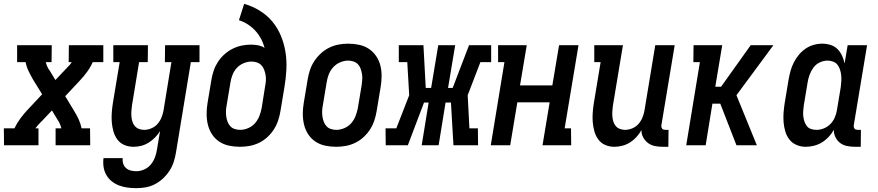

<svg xmlns="http://www.w3.org/2000/svg" viewBox="-42 -755 4562 998"><path d="M-21 0 -22 -88H33Q46 -115 64 -139.5Q82 -164 103 -186L177 -265L130 -341Q118 -362 107 -384.5Q96 -407 91 -432H47V-520H227L226 -432H196Q199 -420 204 -408.5Q209 -397 217 -387L246 -339L298 -394Q299 -395 299.5 -396Q300 -397 302 -398H303Q304 -400 304.5 -401Q305 -402 306 -403Q314 -410 320 -417Q326 -424 331 -432H315L316 -520H495V-432H440Q428 -405 410 -380.5Q392 -356 371 -334L297 -255L343 -179Q356 -158 366.5 -135.5Q377 -113 382 -88H426L427 0H247V-88H277Q274 -100 269 -111.5Q264 -123 257 -133L228 -181L176 -126Q174 -125 173.5 -124Q173 -123 172 -122H171Q170 -120 169 -119Q168 -118 167 -117Q160 -110 154 -103Q148 -96 142 -88H158V0Z M668 223Q644 223 621 220Q598 217 577 209Q556 201 539 187.5Q522 174 511 155Q500 136 496.5 113.5Q493 91 496 67H596Q594 82 598.5 96Q603 110 613.5 119Q624 128 638 131.5Q652 135 667 135Q687 135 707.5 126Q728 117 742 100Q756 83 763.5 62.5Q771 42 774 22L790 -74Q779 -56 764 -40.5Q749 -25 730.5 -13.5Q712 -2 692 3Q672 8 652 8Q626 8 604 -1.5Q582 -11 568 -30Q554 -49 547.5 -72.5Q541 -96 539 -120.5Q537 -145 539 -170.5Q541 -196 545 -221L580 -432H547V-520H727L726 -432H681L644 -207Q642 -193 641 -178.5Q640 -164 641 -150.5Q642 -137 646 -123.5Q650 -110 658.5 -100Q667 -90 680 -85Q693 -80 707 -80Q726 -80 745 -88Q764 -96 777 -111Q790 -126 797.5 -144.5Q805 -163 808 -181L849 -432H815L816 -520H995V-432H950L873 36Q869 61 861.5 85Q854 109 840 131Q826 153 806.5 171.5Q787 190 764 202Q741 214 716.5 218.5Q692 223 668 223Z M1205 8Q1176 8 1148 2Q1120 -4 1097.5 -19Q1075 -34 1060 -57Q1045 -80 1038.5 -107Q1032 -134 1032 -163Q1032 -192 1037 -221L1057 -341Q1061 -365 1069 -388.5Q1077 -412 1091 -433.5Q1105 -455 1124.5 -472.5Q1144 -490 1167 -501.5Q1190 -513 1214 -518Q1238 -523 1262 -523Q1281 -523 1299.5 -519.5Q1318 -516 1333 -506Q1327 -531 1314.5 -554Q1302 -577 1285 -595.5Q1268 -614 1246.5 -628Q1225 -642 1200 -650L1227 -735Q1270 -723 1308 -699.5Q1346 -676 1373.5 -643Q1401 -610 1418 -569Q1435 -528 1442 -483.5Q1449 -439 1446.5 -392Q1444 -345 1436 -299L1416 -179Q1412 -154 1404 -129.5Q1396 -105 1382 -83Q1368 -61 1348 -42.5Q1328 -24 1304 -12.5Q1280 -1 1255 3.5Q1230 8 1205 8ZM1206 -80Q1227 -80 1248 -89Q1269 -98 1283.5 -114.5Q1298 -131 1306 -151.5Q1314 -172 1318 -193L1336 -306Q1339 -321 1340 -336Q1341 -351 1338.5 -365Q1336 -379 1331 -392.5Q1326 -406 1316.5 -416Q1307 -426 1293.5 -430.5Q1280 -435 1265 -435Q1245 -435 1224.5 -426.5Q1204 -418 1189.5 -402.5Q1175 -387 1167 -367Q1159 -347 1156 -327L1136 -207Q1133 -192 1132.5 -177.5Q1132 -163 1134 -149Q1136 -135 1141 -122Q1146 -109 1155 -99Q1164 -89 1178 -84.5Q1192 -80 1206 -80Z M1705 8Q1676 8 1648 2Q1620 -4 1597.5 -19Q1575 -34 1560 -57Q1545 -80 1538.5 -107Q1532 -134 1532 -163Q1532 -192 1537 -221L1557 -341Q1561 -366 1569 -390.5Q1577 -415 1591.5 -437Q1606 -459 1626 -477.5Q1646 -496 1670 -507.5Q1694 -519 1718.5 -523.5Q1743 -528 1768 -528Q1797 -528 1825 -522Q1853 -516 1875.5 -501Q1898 -486 1913.5 -463Q1929 -440 1935.5 -413Q1942 -386 1941.5 -357Q1941 -328 1936 -299L1916 -179Q1912 -154 1904 -129.5Q1896 -105 1882 -83Q1868 -61 1848 -42.5Q1828 -24 1804 -12.5Q1780 -1 1755 3.5Q1730 8 1705 8ZM1706 -80Q1727 -80 1748 -89Q1769 -98 1783.5 -114.5Q1798 -131 1806 -151.5Q1814 -172 1818 -193L1838 -313Q1840 -328 1841 -342.5Q1842 -357 1839.5 -371Q1837 -385 1832.5 -398Q1828 -411 1818.5 -421Q1809 -431 1795.5 -435.5Q1782 -440 1768 -440Q1747 -440 1726 -431Q1705 -422 1690 -405.5Q1675 -389 1667 -368.5Q1659 -348 1656 -327L1636 -207Q1633 -192 1632.5 -177.5Q1632 -163 1634 -149Q1636 -135 1641 -122Q1646 -109 1655 -99Q1664 -89 1678 -84.5Q1692 -80 1706 -80Z M2078 0H1963L1962 -88H2018L2085 -260L2075 -432H2031V-520H2159L2171 -298H2199L2236 -520H2324L2287 -298H2311L2396 -520H2511V-432H2455L2389 -260L2398 -88H2442L2443 0H2315L2302 -222H2274L2238 0H2150L2186 -222H2162Z M2509 0 2580 -432H2547V-520H2696L2661 -311H2829L2864 -520H2965L2893 -88H2926L2927 0H2778L2815 -223H2647L2610 0Z M3152 8Q3126 8 3104 -1.5Q3082 -11 3068 -30Q3054 -49 3047.5 -72.5Q3041 -96 3039 -120.5Q3037 -145 3039 -170.5Q3041 -196 3045 -221L3080 -432H3047V-520H3196L3144 -207Q3142 -193 3141 -178.5Q3140 -164 3141 -150.5Q3142 -137 3146 -123.5Q3150 -110 3158.5 -100Q3167 -90 3180 -85Q3193 -80 3207 -80Q3226 -80 3245 -88Q3264 -96 3277 -111Q3290 -126 3297.5 -144.5Q3305 -163 3308 -181L3364 -520H3465L3396 -105Q3395 -100 3396 -95Q3397 -90 3399.5 -86.5Q3402 -83 3407 -81.5Q3412 -80 3417 -80H3433L3432 8H3402Q3381 8 3361.5 4Q3342 0 3326.5 -11.5Q3311 -23 3301.5 -40.5Q3292 -58 3292 -79Q3282 -60 3266.5 -43Q3251 -26 3232.5 -14.5Q3214 -3 3193 2.5Q3172 8 3152 8Z M3525 0 3596 -432H3562L3563 -520H3712L3676 -304H3706L3860 -520H3978L3786 -260L3892 0H3786L3702 -216H3661L3626 0Z M4146 8Q4121 8 4098.5 -1.5Q4076 -11 4061.5 -29.5Q4047 -48 4040 -71.5Q4033 -95 4031 -120Q4029 -145 4031 -170.5Q4033 -196 4037 -221L4057 -341Q4061 -364 4067 -386Q4073 -408 4083.5 -429Q4094 -450 4109.5 -469Q4125 -488 4144.5 -501.5Q4164 -515 4186.5 -521.5Q4209 -528 4231 -528Q4254 -528 4275 -521.5Q4296 -515 4311 -500Q4326 -485 4335 -465.5Q4344 -446 4348 -425L4364 -520H4465L4396 -105Q4395 -100 4396 -95Q4397 -90 4399.5 -86.5Q4402 -83 4407 -81.5Q4412 -80 4417 -80H4433L4432 8H4402Q4381 8 4361 4Q4341 0 4325.5 -11.5Q4310 -23 4301 -41Q4292 -59 4292 -80Q4281 -60 4265 -43Q4249 -26 4230 -14.5Q4211 -3 4189 2.5Q4167 8 4146 8ZM4202 -80Q4221 -80 4240 -87.5Q4259 -95 4273.5 -109.5Q4288 -124 4296.5 -143Q4305 -162 4308 -181L4328 -301Q4330 -317 4331 -332.5Q4332 -348 4330.5 -363Q4329 -378 4324.5 -392.5Q4320 -407 4311.5 -418Q4303 -429 4289 -434.5Q4275 -440 4259 -440Q4239 -440 4219 -430.5Q4199 -421 4186.5 -404Q4174 -387 4166.5 -367Q4159 -347 4156 -327L4136 -207Q4134 -193 4133 -178.5Q4132 -164 4133.5 -150Q4135 -136 4139.5 -123Q4144 -110 4152 -99.5Q4160 -89 4173.5 -84.5Q4187 -80 4202 -80Z"/></svg>

Font: Iosevka Curly Slab Semibold
Style: Italic
Weight: 600
Italic angle: -9°
Monospace: yes
Designer: Belleve Invis
Foundry: Belleve Invis
Version: Version 22.1.2; ttfautohint (v1.8.4)